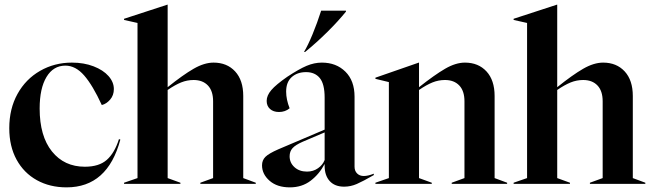

<svg xmlns="http://www.w3.org/2000/svg" viewBox="-20 -793 2817 828"><path d="M20 -240Q20 -324 55.5 -388Q91 -452 153 -487.5Q215 -523 290 -523Q342 -523 383.5 -507Q425 -491 448 -465Q471 -439 471 -409Q471 -382 455 -363.5Q439 -345 419 -340Q380 -425 343 -467.5Q306 -510 262 -510Q210 -510 180.5 -461Q151 -412 151 -325Q151 -206 204 -140Q257 -74 346 -74Q407 -74 440.5 -103.5Q474 -133 493 -193L499 -191Q444 15 267 15Q195 15 139 -16Q83 -47 51.5 -104.5Q20 -162 20 -240Z M515 -5 573 -25V-694L515 -707V-712L702 -773H703V-417Q769 -470 815 -496.5Q861 -523 901 -523Q959 -523 994 -485Q1029 -447 1029 -379V-25L1083 -5V0H844V-5L899 -25V-356Q899 -401 876.5 -424.5Q854 -448 815 -448Q787 -448 761 -437.5Q735 -427 703 -405V-25L758 -5V0H515Z M1110 -80Q1110 -102 1124.5 -116.5Q1139 -131 1180 -149L1380 -234V-372Q1380 -431 1359 -456.5Q1338 -482 1300 -482Q1262 -482 1238 -460.5Q1214 -439 1214 -398Q1214 -364 1229 -326Q1210 -310 1183 -310Q1159 -310 1144.5 -323Q1130 -336 1130 -358Q1130 -381 1150 -404.5Q1170 -428 1219 -462Q1269 -495 1302 -509Q1335 -523 1368 -523Q1430 -523 1469.5 -484Q1509 -445 1509 -376V-74Q1509 -56 1520 -45Q1531 -34 1549 -34Q1567 -34 1592 -44V-38Q1545 -11 1518.5 0.5Q1492 12 1464 12Q1424 12 1402 -12Q1380 -36 1380 -78V-86Q1357 -42 1319.5 -13.5Q1282 15 1230 15Q1175 15 1142.5 -13.5Q1110 -42 1110 -80ZM1304 -53Q1331 -53 1351.5 -67.5Q1372 -82 1380 -103V-222L1286 -182Q1254 -168 1241.5 -154Q1229 -140 1229 -119Q1229 -91 1250 -72Q1271 -53 1304 -53ZM1365 -747H1472V-743Q1438 -701 1391.5 -655Q1345 -609 1296 -569H1291Q1308 -597 1328 -645.5Q1348 -694 1365 -747Z M1599 -5 1657 -25V-439L1599 -453V-458L1786 -523H1787V-417Q1854 -470 1899.5 -496.5Q1945 -523 1985 -523Q2043 -523 2078 -485Q2113 -447 2113 -379V-25L2167 -5V0H1928V-5L1983 -25V-356Q1983 -401 1960.5 -424.5Q1938 -448 1899 -448Q1871 -448 1845 -437.5Q1819 -427 1787 -405V-25L1842 -5V0H1599Z M2195 -5 2253 -25V-694L2195 -707V-712L2382 -773H2383V-417Q2449 -470 2495 -496.5Q2541 -523 2581 -523Q2639 -523 2674 -485Q2709 -447 2709 -379V-25L2763 -5V0H2524V-5L2579 -25V-356Q2579 -401 2556.5 -424.5Q2534 -448 2495 -448Q2467 -448 2441 -437.5Q2415 -427 2383 -405V-25L2438 -5V0H2195Z"/></svg>

Font: Nyght Serif Medium
Style: Regular
Weight: 500
Designer: Maksym Kobuzan
Version: Version 0.410